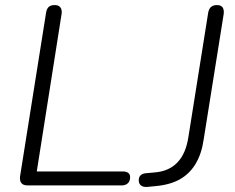

<svg xmlns="http://www.w3.org/2000/svg" viewBox="-20 -731 925 757"><path d="M88 0Q72 0 64.5 -9Q57 -18 59 -35L162 -683Q165 -698 173 -704.5Q181 -711 196 -711Q211 -711 218 -702Q225 -693 223 -677L125 -55H464Q478 -55 485.5 -49.5Q493 -44 493 -33Q493 -16 483.5 -8Q474 0 461 0ZM560 6Q544 7 535.5 0Q527 -7 527 -20Q527 -33 534.5 -40Q542 -47 555 -48L588 -51Q645 -55 679 -90Q713 -125 723 -192L801 -682Q804 -697 812.5 -704Q821 -711 836 -711Q851 -711 857.5 -702Q864 -693 862 -676L783 -181Q775 -125 751.5 -85.5Q728 -46 689 -24Q650 -2 591 3Z"/></svg>

Font: Nunito ExtraLight Light
Style: Italic
Weight: 300
Italic angle: -9°
Version: Version 3.602